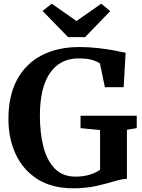

<svg xmlns="http://www.w3.org/2000/svg" viewBox="-20 -1006 769 1037"><path d="M375.5 11Q260.5 11 182.5 -38.5Q104.5 -88 65 -172.8Q25.5 -257.5 25.5 -363.5Q25.5 -489 72.2 -575.8Q119 -662.5 205.2 -707.2Q291.5 -752 409 -752Q462 -752 512.5 -746Q563 -740 602 -732.5Q641 -725 658.5 -721L648 -535H546.5L520 -662.5Q512 -670.5 483.8 -680.5Q455.5 -690.5 404 -690.5Q304.5 -690.5 250 -611.8Q195.5 -533 195.5 -380.5Q195.5 -289 214.2 -214.5Q233 -140 275.5 -96Q318 -52 388.5 -52Q429.5 -52 464.2 -62.5Q499 -73 520.5 -89.5V-303.5L415 -314V-381H718.5V-314L665.5 -305V-40Q637 -39 595 -26.2Q553 -13.5 498 -1.2Q443 11 375.5 11ZM259.5 -986 393 -892.5 527 -986 575.5 -946 439.5 -805.5H347.5L210 -947Z"/></svg>

Font: Merriweather
Style: Bold
Weight: 700
Designer: Eben Sorkin
Foundry: Eben Sorkin
Version: Version 2.100; ttfautohint (v1.7.19-72a1) -l 8 -r 50 -G 200 